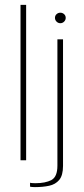

<svg xmlns="http://www.w3.org/2000/svg" viewBox="-20 -656 342 786"><path d="M64 0V-636H87V0ZM123 110Q119 110 112 109.5Q105 109 103 108V92Q105 93 111.5 93.5Q118 94 125 94Q166 94 190.5 81Q215 68 215 22V-495H238V23Q238 62 222.5 80.5Q207 99 181 104.5Q155 110 123 110ZM227 -561Q218 -561 211.5 -567.5Q205 -574 205 -583Q205 -592 211.5 -598Q218 -604 227 -604Q236 -604 242.5 -598Q249 -592 249 -583Q249 -574 242.5 -567.5Q236 -561 227 -561Z"/></svg>

Font: Alumni Sans Thin Thin
Style: Regular
Weight: 250
Version: Version 1.018